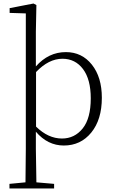

<svg xmlns="http://www.w3.org/2000/svg" viewBox="-20 -820 655 1100"><path d="M186.5 -407.2V-94.7Q255.9 -26.4 335 -26.4Q407.2 -26.4 453.6 -84Q500 -141.6 500 -256.8Q500 -365.2 455.6 -424.3Q411.1 -483.4 337.9 -483.4Q258.8 -483.4 186.5 -407.2ZM185.5 -638.7V-439.5Q257.8 -521.5 357.4 -521.5Q449.2 -521.5 506.3 -449.7Q563.5 -377.9 563.5 -259.8Q563.5 -134.8 502.9 -60.5Q442.4 13.7 345.7 13.7Q252.9 13.7 185.5 -65.4V33.2Q185.5 48.8 188.5 224.6L290 233.4V259.8H34.2V233.4L126 224.6Q127.9 107.4 127.9 33.2V-743.2L35.2 -746.1V-773.4L171.9 -799.8L188.5 -791Z"/></svg>

Font: GenYoMin TW TTF ExtraLight
Style: Regular
Weight: 250
Version: Version 1.300